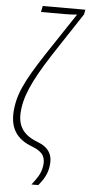

<svg xmlns="http://www.w3.org/2000/svg" viewBox="-63 -795 481 1033"><g transform="rotate(5 177.5 -279.0)"><path d="M148 202H185C214 167 231 137 237 96C246 35 223 -6 158 -30C64 -66 48 -128 59 -205C72 -295 122 -390 232 -555L350 -734L355 -760H125L118 -727H248C267 -727 293 -728 313 -730L206 -569C80 -381 34 -300 21 -206C5 -95 47 -33 136 -1C198 23 208 55 202 98C195 142 175 166 148 202Z"/></g></svg>

Font: Noto Sans ExtraCondensed ExtraLight
Style: Italic
Weight: 200
Width: 2
Italic angle: -12°
Designer: Monotype Design Team
Foundry: Monotype Imaging Inc.
Version: Version 2.013